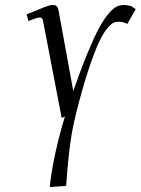

<svg xmlns="http://www.w3.org/2000/svg" viewBox="-20 -464 570 778"><path d="M87.9 -405.8Q142.6 -428.7 162.8 -436.3Q183.1 -443.8 193.8 -443.8Q207 -443.8 211.9 -436Q216.8 -428.2 219.2 -411.1L276.9 -95.2Q307.6 -183.6 334.2 -247.8Q360.8 -312 380.9 -349.4Q400.9 -386.7 419.7 -408.4Q438.5 -430.2 452.1 -437Q465.8 -443.8 481 -443.8Q496.1 -443.8 512.2 -439L529.8 -426.8L496.1 -367.2Q478 -376 460.9 -376Q450.2 -376 441.7 -372.8Q433.1 -369.6 417 -351.6Q400.9 -333.5 385 -301.5Q369.1 -269.5 346.9 -205.8Q324.7 -142.1 300.8 -53.2Q275.9 38.6 266.1 106.7Q256.3 174.8 248 289.1L182.1 293.9L184.1 269Q201.7 143.6 243.2 7.8L230 14.2L155.8 -372.1Q153.8 -385.3 150.6 -389.2Q147.5 -393.1 141.1 -393.1Q130.9 -393.1 95.2 -378.9Z"/></svg>

Font: Dehuti Alt
Style: Italic
Weight: 400
Version: Version 1.2